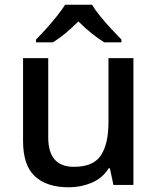

<svg xmlns="http://www.w3.org/2000/svg" viewBox="-20 -786 670 816"><path d="M547 -539V0H462L447 -71H442Q416 -29 370 -9.5Q324 10 273 10Q178 10 128 -37Q78 -84 78 -186V-539H185V-202Q185 -77 294 -77Q377 -77 409 -126Q441 -175 441 -266V-539ZM371 -766Q384 -744 406.5 -716.5Q429 -689 453.5 -662.5Q478 -636 496 -618V-606H423Q397 -622 368.5 -645Q340 -668 313 -695Q259 -640 205 -606H133V-618Q152 -637 175.5 -663Q199 -689 221 -716.5Q243 -744 257 -766Z"/></svg>

Font: Noto Sans Tamil Medium
Style: Regular
Weight: 500
Designer: Jelle Bosma - Monotype Design Team
Foundry: Monotype Imaging Inc.
Version: Version 2.004; ttfautohint (v1.8.4.7-5d5b)